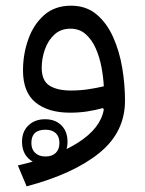

<svg xmlns="http://www.w3.org/2000/svg" viewBox="-20 -390 507 672"><path d="M137.7 27.3Q173.3 27.3 194.8 48.6Q216.3 69.8 216.3 106Q216.3 141.6 194.8 163.8Q173.3 186 137.7 186Q101.6 186 79.3 164.3Q57.1 142.6 57.1 106Q57.1 70.3 79.6 48.8Q102.1 27.3 137.7 27.3ZM139.2 64Q89.8 64 89.8 110.4Q89.8 132.8 103.3 145.3Q116.7 157.7 139.2 157.7Q162.1 157.7 175 145.3Q188 132.8 188 110.4Q188 87.9 175 75.9Q162.1 64 139.2 64ZM343.3 -6.8 340.3 -11.7Q315.9 -4.9 286.6 -0.2Q257.3 4.4 225.1 4.4Q148.9 4.4 104.7 -31.2Q60.5 -66.9 60.5 -143.6Q60.5 -200.2 78.9 -252.2Q97.2 -304.2 134.5 -337.2Q171.9 -370.1 228.5 -370.1Q281.2 -370.1 317.4 -340.1Q353.5 -310.1 375.7 -260.7Q397.9 -211.4 407.7 -153.1Q417.5 -94.7 417.5 -37.6Q417.5 72.8 327.1 145.8Q236.8 218.8 73.2 262.2L42.5 189Q176.3 158.7 254.4 108.4Q332.5 58.1 343.3 -6.8ZM343.3 -87.9Q341.8 -119.6 335.2 -154.8Q328.6 -189.9 315.2 -220.5Q301.8 -251 280 -270.3Q258.3 -289.6 226.6 -289.6Q192.4 -289.6 170.2 -268.8Q147.9 -248 137 -216.6Q126 -185.1 126 -152.8Q126 -107.4 153.3 -90.3Q180.7 -73.2 227.1 -73.2Q260.3 -73.2 289.3 -77.6Q318.4 -82 343.3 -87.9Z"/></svg>

Font: Estedad-FD Regular
Style: FD-Regular
Weight: 400
Designer: Amin Abedi
Version: Version 7.3